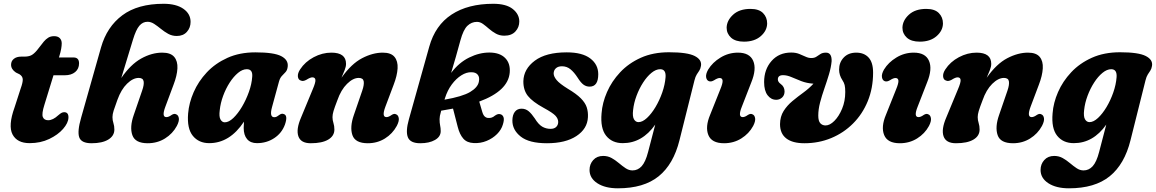

<svg xmlns="http://www.w3.org/2000/svg" viewBox="-20 -745 6105 1014"><path d="M83.5 -352.5 64 -362Q38.5 -379 38.5 -403Q38.5 -422.5 53 -434.2Q67.5 -446 92.5 -446H108.5Q130 -446 144 -452.5Q158 -459 175 -479L211.5 -525.5Q222 -538 234.8 -546Q247.5 -554 266 -554Q285.5 -554 295.8 -543.5Q306 -533 306 -516Q306 -504 303 -486.8Q300 -469.5 293 -447L291 -441.5H368.5Q397.5 -441.5 397.5 -410.5Q397.5 -381.5 377 -364.5Q356.5 -347.5 322.5 -347.5H262.5L214.5 -191.5Q199.5 -144 206.2 -127Q213 -110 234.5 -110Q259.5 -110 288 -136.5Q299 -146 305.5 -149.2Q312 -152.5 319.5 -152.5Q342.5 -152 341.5 -123.5Q340.5 -95.5 313.2 -64.2Q286 -33 240 -11Q194 11 136.5 11Q70.5 11 46.2 -35Q22 -81 57 -178L89 -277Q101 -310 100.2 -326Q99.5 -342 83.5 -352.5Z M600 -217.5Q586.5 -180.5 580.2 -161Q574 -141.5 574 -126.5Q574 -109.5 579 -94.8Q584 -80 584 -61Q584 -27.5 552 -8Q520 11.5 463.5 11.5Q409.5 11.5 398.5 -19.8Q387.5 -51 408.5 -123.5L513.5 -494.5Q544.5 -603.5 626 -664.2Q707.5 -725 844 -725Q910.5 -725 948.5 -698.5Q986.5 -672 986.5 -629.5Q986.5 -598.5 967 -576.8Q947.5 -555 913.5 -555Q889 -555 868.5 -566.2Q848 -577.5 829.8 -592.5Q811.5 -607.5 794.2 -618.8Q777 -630 759 -630Q734 -630 716 -609Q698 -588 682 -535L620.5 -333Q669.5 -404.5 725.5 -435.8Q781.5 -467 837 -467Q881 -467 900 -444.5Q919 -422 917 -383.8Q915 -345.5 896.5 -297.5L853.5 -182Q832.5 -126.5 858.5 -126.5Q871 -126.5 886.5 -138Q900.5 -147 911 -141Q922 -136.5 924.5 -120.8Q927 -105 914 -80Q892 -39 851.5 -13.8Q811 11.5 760 11.5Q694 11.5 679 -31.2Q664 -74 686.5 -138L730.5 -266Q742 -298.5 738.5 -316Q735 -333.5 712.5 -333.5Q682.5 -333.5 651.2 -303.2Q620 -273 600 -217.5Z M1416.5 -179Q1402 -126 1428.5 -126Q1436.5 -126 1442.5 -129.5Q1448.5 -133 1456.5 -139Q1468 -147 1477.5 -143Q1502 -137 1485 -87.5Q1468.5 -42 1428.2 -15.5Q1388 11 1337 11Q1303 11 1285 -10.2Q1267 -31.5 1267 -69.5Q1267 -86.5 1268.5 -102.5Q1193.5 11 1085 11Q1030 11 998.5 -27.5Q967 -66 973.5 -145.5Q978 -201.5 1002.8 -258.2Q1027.5 -315 1072.2 -362.8Q1117 -410.5 1181.2 -439.5Q1245.5 -468.5 1328.5 -468.5Q1427 -468.5 1465.2 -448.5Q1503.5 -428.5 1499.5 -393.5Q1497.5 -374.5 1488.2 -364.5Q1479 -354.5 1469 -344.2Q1459 -334 1453.5 -314.5ZM1140.5 -163Q1136 -129 1144.5 -114Q1153 -99 1167 -99Q1188.5 -99 1212.5 -122Q1236.5 -145 1258 -181.2Q1279.5 -217.5 1294.5 -259.5Q1309.5 -301.5 1312 -339.5Q1315.5 -379.5 1283.5 -379.5Q1260.5 -379.5 1237 -360Q1213.5 -340.5 1193 -308.8Q1172.5 -277 1158.5 -239Q1144.5 -201 1140.5 -163Z M1569 -319.5Q1555 -323.5 1553.2 -340.8Q1551.5 -358 1565 -378.5Q1591 -418.5 1636.5 -442.8Q1682 -467 1730 -467Q1807.5 -467 1807.5 -408Q1807.5 -393 1800.2 -374.8Q1793 -356.5 1783.5 -334.5Q1835.5 -408 1892 -437.5Q1948.5 -467 2001.5 -467Q2045 -467 2063.5 -444.5Q2082 -422 2079.8 -383.8Q2077.5 -345.5 2059 -297.5L2015.5 -182Q1994.5 -126.5 2021 -126.5Q2032.5 -126.5 2048.5 -138Q2062 -147 2072.5 -141Q2083.5 -136.5 2086 -120.8Q2088.5 -105 2075.5 -80Q2053 -38.5 2012.8 -13.5Q1972.5 11.5 1922.5 11.5Q1856 11.5 1841.2 -31.2Q1826.5 -74 1849 -138L1893 -266Q1904 -298 1900.8 -315.8Q1897.5 -333.5 1874.5 -333.5Q1844.5 -333.5 1812.8 -302.2Q1781 -271 1761.5 -215Q1747 -177.5 1741.5 -159Q1736 -140.5 1736 -126.5Q1736 -110.5 1741 -95.2Q1746 -80 1746 -61Q1746 -27 1713.5 -7.8Q1681 11.5 1621 11.5Q1568.5 11.5 1555.8 -25.2Q1543 -62 1570 -124.5L1631.5 -273Q1647 -309 1645.8 -322.8Q1644.5 -336.5 1629.5 -336.5Q1618.5 -336.5 1598 -323.5Q1581 -314 1569 -319.5Z M2307.5 -52.5Q2307.5 -23 2277.2 -5.8Q2247 11.5 2199.5 11.5Q2147 11.5 2134.2 -19.8Q2121.5 -51 2139.5 -115L2247 -498.5Q2278.5 -611.5 2365 -668.2Q2451.5 -725 2585 -725Q2653.5 -725 2688 -697.5Q2722.5 -670 2722.5 -631.5Q2722.5 -601 2702 -578.8Q2681.5 -556.5 2643.5 -556.5Q2618.5 -556.5 2598.8 -567.5Q2579 -578.5 2562.5 -593Q2546 -607.5 2530.8 -618.5Q2515.5 -629.5 2499 -629.5Q2470.5 -629.5 2448.8 -609Q2427 -588.5 2411.5 -531.5Q2400.5 -490 2387.5 -445Q2374.5 -400 2362.5 -360Q2403.5 -414.5 2458 -441.2Q2512.5 -468 2566 -467.5Q2620 -467 2648 -438.5Q2676 -410 2672 -362Q2664 -265 2511 -208.5L2527 -154Q2532 -137 2540 -129.8Q2548 -122.5 2558.5 -122Q2578.5 -120.5 2593.5 -134Q2609.5 -145.5 2621.5 -142Q2634 -139.5 2639 -126.5Q2644 -113.5 2636 -88Q2628 -60 2605 -37Q2582 -14 2549.8 -0.8Q2517.5 12.5 2481.5 10.5Q2446 9 2426.8 -13Q2407.5 -35 2397.5 -74.5L2372.5 -171.5Q2343 -165.5 2310 -160.5Q2305 -142.5 2303.2 -133Q2301.5 -123.5 2301.5 -116Q2301.5 -96 2304.5 -82.2Q2307.5 -68.5 2307.5 -52.5ZM2330 -226.5Q2329 -222 2327.5 -218.5Q2422 -235 2462.8 -259.2Q2503.5 -283.5 2509 -313.5Q2514 -337 2503.2 -350.2Q2492.5 -363.5 2470 -363.5Q2444 -364.5 2416.5 -347.2Q2389 -330 2366 -299Q2343 -268 2330 -226.5Z M2887.5 -64.5Q2907.5 -64.5 2917.8 -75Q2928 -85.5 2928 -101Q2928 -118 2913.5 -133.8Q2899 -149.5 2851 -175.5Q2792.5 -207.5 2768 -238.2Q2743.5 -269 2744 -316Q2745.5 -380.5 2804.5 -424.5Q2863.5 -468.5 2973 -468.5Q3055 -468.5 3097.2 -436.5Q3139.5 -404.5 3139.5 -353Q3139.5 -287.5 3094 -287.5Q3076 -287.5 3061.8 -297.8Q3047.5 -308 3030.5 -335Q3012.5 -363 2993 -379Q2973.5 -395 2948 -395Q2927 -395 2915.5 -384.2Q2904 -373.5 2904 -356Q2904.5 -340.5 2919.8 -322Q2935 -303.5 2978.5 -276.5Q3024 -249.5 3047.5 -225.8Q3071 -202 3078.8 -178Q3086.5 -154 3085 -126Q3082 -64.5 3024.2 -26.5Q2966.5 11.5 2868.5 11.5Q2774.5 11.5 2730 -23.8Q2685.5 -59 2686 -109Q2686.5 -138.5 2699.2 -154.8Q2712 -171 2734.5 -171Q2756 -171 2772 -157.5Q2788 -144 2804 -120Q2823.5 -88 2843.5 -76.2Q2863.5 -64.5 2887.5 -64.5Z M3568.5 -4.5Q3537 122.5 3458.5 186Q3380 249.5 3243.5 249.5Q3176 249.5 3134.8 222.8Q3093.5 196 3093.5 152.5Q3093.5 122 3113 100.2Q3132.5 78.5 3165.5 78.5Q3190.5 78.5 3210.8 90Q3231 101.5 3249 116.8Q3267 132 3284.2 143.5Q3301.5 155 3320.5 155Q3348.5 155 3368.8 132.8Q3389 110.5 3402.5 58.5L3440.5 -87Q3371.5 11 3269 11Q3212.5 11 3181.2 -28Q3150 -67 3157 -146.5Q3161 -202 3185.8 -258.8Q3210.5 -315.5 3255.2 -363.2Q3300 -411 3364.5 -440Q3429 -469 3513 -469Q3610.5 -469 3649 -449.2Q3687.5 -429.5 3682 -397Q3679.5 -381.5 3673.2 -372.2Q3667 -363 3659.8 -351.8Q3652.5 -340.5 3647.5 -320ZM3323.5 -163.5Q3319.5 -130 3328.2 -115Q3337 -100 3352 -100Q3373 -100 3396.8 -122Q3420.5 -144 3441.8 -179.5Q3463 -215 3477.5 -256.5Q3492 -298 3495 -337.5Q3498 -379.5 3466.5 -379.5Q3444 -379.5 3420.5 -360.2Q3397 -341 3376.5 -309.2Q3356 -277.5 3341.8 -239.5Q3327.5 -201.5 3323.5 -163.5Z M3909 -525Q3864 -525 3840.8 -546.2Q3817.5 -567.5 3817.5 -599Q3818.5 -637 3851.8 -667.5Q3885 -698 3943.5 -698Q3988 -698 4009.8 -676Q4031.5 -654 4031.5 -621Q4031 -583 3997.8 -554Q3964.5 -525 3909 -525ZM3898 -182Q3875.5 -126.5 3902.5 -126.5Q3914 -126.5 3930 -138Q3944 -147 3954.5 -141Q3965.5 -136.5 3968 -120.5Q3970.5 -104.5 3957.5 -79.5Q3935.5 -39 3895 -13.8Q3854.5 11.5 3804 11.5Q3738.5 11.5 3721 -31.8Q3703.5 -75 3730.5 -139L3784 -273Q3797.5 -305.5 3796.2 -319.2Q3795 -333 3780.5 -333Q3769.5 -333 3751 -321Q3735 -311.5 3723.5 -316.5Q3712 -321 3709.2 -337.2Q3706.5 -353.5 3720 -377.5Q3743 -415.5 3785.5 -441.2Q3828 -467 3877 -467Q3939 -467 3957.8 -423.8Q3976.5 -380.5 3948 -310.5Z M4591 -361.5Q4591 -279.5 4563 -211Q4535 -142.5 4485.2 -92.8Q4435.5 -43 4369.8 -15.8Q4304 11.5 4228.5 11.5Q4165.5 11.5 4132.5 -14Q4099.5 -39.5 4099.5 -89.5Q4100 -129.5 4118.5 -158.8Q4137 -188 4165 -211.2Q4193 -234.5 4223 -256.2Q4253 -278 4276 -303Q4240.5 -305.5 4212 -316.5Q4183.5 -327.5 4160 -337.8Q4136.5 -348 4115.5 -348Q4088 -348 4088 -325.5Q4088 -312.5 4103 -301.5Q4123 -287.5 4123.5 -262.5Q4123.5 -242 4110.5 -230Q4097.5 -218 4079.5 -218Q4052 -218 4033.8 -242Q4015.5 -266 4015.5 -311.5Q4015.5 -378.5 4054.8 -423Q4094 -467.5 4158.5 -467.5Q4182.5 -467.5 4200.8 -460.2Q4219 -453 4234.2 -445.8Q4249.5 -438.5 4264.5 -438.5Q4281.5 -438.5 4292 -445.8Q4302.5 -453 4313.5 -460Q4324.5 -467 4342 -467Q4373.5 -467 4372 -421.5Q4369 -389 4358 -352.2Q4347 -315.5 4333.8 -277.8Q4320.5 -240 4311 -203.5Q4301.5 -167 4301.5 -134.5Q4301.5 -106 4312.2 -94.2Q4323 -82.5 4340 -82.5Q4362.5 -82.5 4386.5 -106.5Q4410.5 -130.5 4427.2 -170.5Q4444 -210.5 4444 -259Q4444 -282.5 4440.8 -295.8Q4437.5 -309 4429 -321.5Q4411.5 -348 4411.5 -377.5Q4411.5 -415.5 4436 -441.2Q4460.5 -467 4502 -467Q4543.5 -467 4567.2 -441.2Q4591 -415.5 4591 -361.5Z M4837.5 -525Q4792.5 -525 4769.2 -546.2Q4746 -567.5 4746 -599Q4747 -637 4780.2 -667.5Q4813.5 -698 4872 -698Q4916.5 -698 4938.2 -676Q4960 -654 4960 -621Q4959.5 -583 4926.2 -554Q4893 -525 4837.5 -525ZM4826.5 -182Q4804 -126.5 4831 -126.5Q4842.5 -126.5 4858.5 -138Q4872.5 -147 4883 -141Q4894 -136.5 4896.5 -120.5Q4899 -104.5 4886 -79.5Q4864 -39 4823.5 -13.8Q4783 11.5 4732.5 11.5Q4667 11.5 4649.5 -31.8Q4632 -75 4659 -139L4712.5 -273Q4726 -305.5 4724.8 -319.2Q4723.5 -333 4709 -333Q4698 -333 4679.5 -321Q4663.5 -311.5 4652 -316.5Q4640.5 -321 4637.8 -337.2Q4635 -353.5 4648.5 -377.5Q4671.5 -415.5 4714 -441.2Q4756.5 -467 4805.5 -467Q4867.5 -467 4886.2 -423.8Q4905 -380.5 4876.5 -310.5Z M4976.5 -319.5Q4962.5 -323.5 4960.8 -340.8Q4959 -358 4972.5 -378.5Q4998.5 -418.5 5044 -442.8Q5089.5 -467 5137.5 -467Q5215 -467 5215 -408Q5215 -393 5207.8 -374.8Q5200.5 -356.5 5191 -334.5Q5243 -408 5299.5 -437.5Q5356 -467 5409 -467Q5452.5 -467 5471 -444.5Q5489.5 -422 5487.2 -383.8Q5485 -345.5 5466.5 -297.5L5423 -182Q5402 -126.5 5428.5 -126.5Q5440 -126.5 5456 -138Q5469.5 -147 5480 -141Q5491 -136.5 5493.5 -120.8Q5496 -105 5483 -80Q5460.5 -38.5 5420.2 -13.5Q5380 11.5 5330 11.5Q5263.5 11.5 5248.8 -31.2Q5234 -74 5256.5 -138L5300.5 -266Q5311.5 -298 5308.2 -315.8Q5305 -333.5 5282 -333.5Q5252 -333.5 5220.2 -302.2Q5188.5 -271 5169 -215Q5154.5 -177.5 5149 -159Q5143.5 -140.5 5143.5 -126.5Q5143.5 -110.5 5148.5 -95.2Q5153.5 -80 5153.5 -61Q5153.5 -27 5121 -7.8Q5088.5 11.5 5028.5 11.5Q4976 11.5 4963.2 -25.2Q4950.5 -62 4977.5 -124.5L5039 -273Q5054.5 -309 5053.2 -322.8Q5052 -336.5 5037 -336.5Q5026 -336.5 5005.5 -323.5Q4988.5 -314 4976.5 -319.5Z M5950.5 -4.5Q5919 122.5 5840.5 186Q5762 249.5 5625.5 249.5Q5558 249.5 5516.8 222.8Q5475.5 196 5475.5 152.5Q5475.5 122 5495 100.2Q5514.5 78.5 5547.5 78.5Q5572.5 78.5 5592.8 90Q5613 101.5 5631 116.8Q5649 132 5666.2 143.5Q5683.5 155 5702.5 155Q5730.5 155 5750.8 132.8Q5771 110.5 5784.5 58.5L5822.5 -87Q5753.5 11 5651 11Q5594.5 11 5563.2 -28Q5532 -67 5539 -146.5Q5543 -202 5567.8 -258.8Q5592.5 -315.5 5637.2 -363.2Q5682 -411 5746.5 -440Q5811 -469 5895 -469Q5992.5 -469 6031 -449.2Q6069.5 -429.5 6064 -397Q6061.5 -381.5 6055.2 -372.2Q6049 -363 6041.8 -351.8Q6034.5 -340.5 6029.5 -320ZM5705.5 -163.5Q5701.5 -130 5710.2 -115Q5719 -100 5734 -100Q5755 -100 5778.8 -122Q5802.5 -144 5823.8 -179.5Q5845 -215 5859.5 -256.5Q5874 -298 5877 -337.5Q5880 -379.5 5848.5 -379.5Q5826 -379.5 5802.5 -360.2Q5779 -341 5758.5 -309.2Q5738 -277.5 5723.8 -239.5Q5709.5 -201.5 5705.5 -163.5Z"/></svg>

Font: Fraunces 72pt S100
Style: Bold Italic
Weight: 700
Italic angle: -16°
Version: Version 1.000; ttfautohint (v1.8.3)